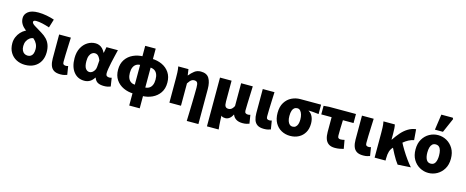

<svg xmlns="http://www.w3.org/2000/svg" viewBox="-44 -1586 6215 2563"><g transform="rotate(15 3063.0 -304.5)"><path d="M275 12Q209 12 155.5 -15.5Q102 -43 70 -96Q38 -149 38 -224Q38 -269 55 -309.5Q72 -350 100 -380.5Q128 -411 161 -428.5Q194 -446 225 -447L297 -361Q269 -360 244 -342Q219 -324 204 -294Q189 -264 189 -226Q189 -189 201 -164.5Q213 -140 233 -128Q253 -116 279 -116Q301 -116 319.5 -127Q338 -138 348.5 -162Q359 -186 359 -226Q359 -265 343 -297.5Q327 -330 299.5 -354Q272 -378 237 -394Q199 -413 163.5 -440Q128 -467 106 -503Q84 -539 84 -586Q84 -637 129.5 -673.5Q175 -710 270 -710Q325 -710 384 -699Q443 -688 492 -671L456 -554Q406 -571 357.5 -582Q309 -593 270 -593Q250 -593 240.5 -587Q231 -581 231 -570Q231 -549 271.5 -523.5Q312 -498 373 -462Q419 -435 450.5 -401.5Q482 -368 497.5 -324.5Q513 -281 513 -224Q513 -154 484.5 -101Q456 -48 402.5 -18Q349 12 275 12Z M763 12Q704 12 671.5 -10Q639 -32 625.5 -72.5Q612 -113 612 -166V-498H774Q772 -442 769 -377.5Q766 -313 764.5 -255.5Q763 -198 763 -160Q763 -136 773.5 -126.5Q784 -117 805 -117Q811 -117 820.5 -118.5Q830 -120 837 -123L856 -5Q839 1 818 6.5Q797 12 763 12Z M1094 12Q1002 12 947 -57.5Q892 -127 892 -248Q892 -330 923 -388.5Q954 -447 1004.5 -478.5Q1055 -510 1113 -510Q1140 -510 1164.5 -500.5Q1189 -491 1210 -470.5Q1231 -450 1247 -417H1251L1266 -498H1424Q1414 -456 1402.5 -408.5Q1391 -361 1381 -314.5Q1371 -268 1364.5 -228Q1358 -188 1358 -161Q1358 -136 1371.5 -126Q1385 -116 1406 -116Q1413 -116 1421.5 -117.5Q1430 -119 1439 -122L1457 -5Q1443 1 1420 6.5Q1397 12 1366 12Q1313 12 1280.5 -5.5Q1248 -23 1232 -67H1228Q1180 12 1094 12ZM1132 -118Q1152 -118 1170.5 -131.5Q1189 -145 1201 -167Q1213 -189 1214 -217L1220 -302Q1211 -326 1199 -344Q1187 -362 1172.5 -371Q1158 -380 1138 -380Q1118 -380 1099 -367Q1080 -354 1067.5 -325Q1055 -296 1055 -250Q1055 -180 1076.5 -149Q1098 -118 1132 -118Z M1761 176V-649H1906V176ZM1776 8Q1699 7 1634.5 -23Q1570 -53 1531.5 -109.5Q1493 -166 1493 -249Q1493 -332 1531.5 -389Q1570 -446 1634.5 -475.5Q1699 -505 1776 -506L1767 -387Q1733 -386 1708 -370.5Q1683 -355 1669.5 -324.5Q1656 -294 1656 -249Q1656 -204 1669.5 -173.5Q1683 -143 1708 -127.5Q1733 -112 1767 -111ZM1891 8 1900 -111Q1934 -112 1959 -127.5Q1984 -143 1997.5 -173.5Q2011 -204 2011 -249Q2011 -294 1998 -324.5Q1985 -355 1960 -370.5Q1935 -386 1900 -387L1891 -506Q1968 -505 2032.5 -475.5Q2097 -446 2135.5 -389Q2174 -332 2174 -249Q2174 -166 2135 -109.5Q2096 -53 2032 -23Q1968 7 1891 8Z M2556 176Q2558 118 2560 54Q2562 -10 2563.5 -73Q2565 -136 2566 -191.5Q2567 -247 2567 -288Q2567 -338 2555.5 -356Q2544 -374 2513 -374Q2497 -374 2483 -367Q2469 -360 2456 -345.5Q2443 -331 2429 -309V0H2269V-342Q2269 -372 2267.5 -414.5Q2266 -457 2258 -498H2399L2411 -415H2414Q2445 -454 2481.5 -482Q2518 -510 2569 -510Q2651 -510 2684 -455.5Q2717 -401 2717 -308V176Z M2835 176V-498H2995V-210Q2995 -160 3008.5 -142Q3022 -124 3050 -124Q3066 -124 3079.5 -130Q3093 -136 3104.5 -149Q3116 -162 3127 -183V-498H3288Q3286 -442 3283.5 -377.5Q3281 -313 3279 -255.5Q3277 -198 3277 -160Q3277 -136 3289.5 -126.5Q3302 -117 3323 -117Q3329 -117 3338.5 -118.5Q3348 -120 3355 -123L3374 -5Q3357 1 3336 6.5Q3315 12 3281 12Q3228 12 3193.5 -9Q3159 -30 3145 -68H3141Q3125 -33 3099 -13Q3073 7 3042 7Q3026 7 3011.5 3.5Q2997 0 2985 -12Q2986 22 2987.5 52.5Q2989 83 2991 113Q2993 143 2997 176Z M3577 12Q3518 12 3485.5 -10Q3453 -32 3439.5 -72.5Q3426 -113 3426 -166V-498H3588Q3586 -442 3583 -377.5Q3580 -313 3578.5 -255.5Q3577 -198 3577 -160Q3577 -136 3587.5 -126.5Q3598 -117 3619 -117Q3625 -117 3634.5 -118.5Q3644 -120 3651 -123L3670 -5Q3653 1 3632 6.5Q3611 12 3577 12Z M3938 12Q3872 12 3817.5 -17.5Q3763 -47 3731 -103.5Q3699 -160 3699 -243Q3699 -329 3734.5 -386Q3770 -443 3826 -470.5Q3882 -498 3945 -498H4232V-368Q4192 -373 4162 -375.5Q4132 -378 4093 -379V-375Q4130 -355 4149 -313.5Q4168 -272 4168 -218Q4168 -147 4138.5 -95.5Q4109 -44 4057 -16Q4005 12 3938 12ZM3939 -116Q3964 -116 3981 -130Q3998 -144 4007 -170Q4016 -196 4016 -234Q4016 -272 4007 -302.5Q3998 -333 3981 -351.5Q3964 -370 3940 -370Q3915 -370 3898 -357Q3881 -344 3871.5 -316.5Q3862 -289 3862 -243Q3862 -203 3871.5 -174.5Q3881 -146 3898 -131Q3915 -116 3939 -116Z M4558 12Q4503 12 4471 -10.5Q4439 -33 4425 -73Q4411 -113 4411 -167V-373H4268V-492L4343 -498H4714V-373H4567Q4564 -313 4563 -256.5Q4562 -200 4562 -161Q4562 -136 4572.5 -126.5Q4583 -117 4600 -117Q4614 -117 4626.5 -119Q4639 -121 4656 -125L4677 -6Q4652 1 4622 6.5Q4592 12 4558 12Z M4948 12Q4889 12 4856.5 -10Q4824 -32 4810.5 -72.5Q4797 -113 4797 -166V-498H4959Q4957 -442 4954 -377.5Q4951 -313 4949.5 -255.5Q4948 -198 4948 -160Q4948 -136 4958.5 -126.5Q4969 -117 4990 -117Q4996 -117 5005.5 -118.5Q5015 -120 5022 -123L5041 -5Q5024 1 5003 6.5Q4982 12 4948 12Z M5105 0V-342Q5105 -372 5103.5 -414.5Q5102 -457 5094 -498H5251Q5257 -474 5259 -441.5Q5261 -409 5261 -374V-292H5265Q5302 -348 5343 -395Q5384 -442 5433.5 -472.5Q5483 -503 5542 -510L5554 -362Q5515 -354 5480.5 -336Q5446 -318 5405.5 -284Q5365 -250 5308 -192Q5280 -164 5268 -126Q5256 -88 5256 -30V0ZM5426 11Q5407 -13 5387.5 -44Q5368 -75 5347.5 -113.5Q5327 -152 5304 -198L5405 -302Q5430 -252 5464 -196.5Q5498 -141 5535 -89.5Q5572 -38 5606 0Z M5848 12Q5785 12 5729 -19Q5673 -50 5638.5 -108Q5604 -166 5604 -249Q5604 -332 5638.5 -390Q5673 -448 5729 -479Q5785 -510 5848 -510Q5912 -510 5967.5 -479Q6023 -448 6058 -390Q6093 -332 6093 -249Q6093 -166 6058 -108Q6023 -50 5967.5 -19Q5912 12 5848 12ZM5848 -116Q5891 -116 5910 -152Q5929 -188 5929 -249Q5929 -289 5921 -319Q5913 -349 5895 -365.5Q5877 -382 5848 -382Q5820 -382 5802 -365.5Q5784 -349 5775.5 -319Q5767 -289 5767 -249Q5767 -188 5786.5 -152Q5806 -116 5848 -116ZM5786 -569 5817 -785H5975L5984 -768L5897 -569Z"/></g></svg>

Font: Source Sans 3 ExtraBold
Style: Regular
Weight: 800
Designer: Paul D. Hunt
Foundry: Adobe
Version: Version 3.052;hotconv 1.1.0;makeotfexe 2.6.0